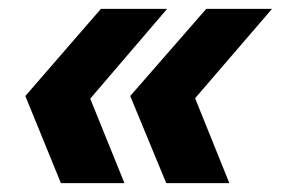

<svg xmlns="http://www.w3.org/2000/svg" viewBox="-20 -481 632 432"><path d="M356 -461 183 -259 260 -69H117L37 -265L207 -461ZM592 -461 419 -260 496 -69H354L273 -265L444 -461Z"/></svg>

Font: Elaine Sans
Style: Bold Italic
Weight: 700
Italic angle: -13°
Designer: Wei Huang
Foundry: Wei Huang
Version: Version 2.001;December 24, 2019;FontCreator 12.0.0.2547 64-b